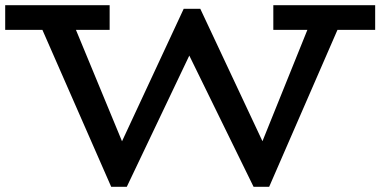

<svg xmlns="http://www.w3.org/2000/svg" viewBox="-23 -706 1464 739"><path d="M-3 -591V-686H399V-591ZM405 13 124 -628H254L486 -67L446 13ZM422 13 393 -47 684 -672H725L747 -579L465 13ZM953 13 664 -577 706 -672H748L1032 -67L994 13ZM969 13 941 -48 1175 -628H1292L1013 13ZM1029 -591V-686H1421V-591Z"/></svg>

Font: BioRhyme SemiExpanded Medium
Style: Regular
Weight: 500
Width: 6
Designer: Aoife Mooney
Foundry: Aoife Mooney Type
Version: Version 1.600;gftools[0.9.33]